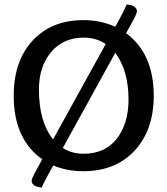

<svg xmlns="http://www.w3.org/2000/svg" viewBox="-20 -764 756 868"><path d="M221 -16 197 27Q175 67 169 84Q123 79 123 53Q123 43 148 -2L171 -44Q42 -135 42 -331Q42 -488 127.5 -580.5Q213 -673 357 -673Q435 -673 501 -643L525 -687Q535 -705 553 -744Q599 -739 599 -713Q599 -702 577 -663L550 -614Q675 -522 675 -331Q675 -176 588.5 -83Q502 10 357 10Q282 10 221 -16ZM156 -360Q156 -213 220 -134L458 -565Q414 -594 359 -594Q266 -594 211 -528.5Q156 -463 156 -360ZM561 -314Q561 -446 501 -525L264 -95Q304 -69 358 -69Q455 -69 508 -137Q561 -205 561 -314Z"/></svg>

Font: Overlock
Style: Bold
Weight: 700
Designer: Dario Muhafara
Foundry: Dario Manuel Muhafara
Version: Version 1.001